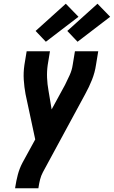

<svg xmlns="http://www.w3.org/2000/svg" viewBox="-20 -1010 611 1030"><path d="M61 0 62 -7Q67 -40 75.5 -72.5Q84 -105 100 -136L169 -262L117 -505Q110 -543 107.5 -582Q105 -621 111 -662L123 -735H248L236 -662Q231 -627 232.5 -592.5Q234 -558 240 -525L257 -423L329 -555Q342 -581 354 -607.5Q366 -634 370 -662L382 -735H507L495 -662Q489 -621 473.5 -582Q458 -543 437 -505L210 -86Q200 -67 195 -47Q190 -27 187 -7L186 0ZM396 -786 341 -844 503 -990 571 -920ZM226 -786 171 -844 333 -990 401 -920Z"/></svg>

Font: Iosevka Term Curly Extrabold
Style: Italic
Weight: 800
Italic angle: -9°
Designer: Belleve Invis
Foundry: Belleve Invis
Version: Version 32.3.0